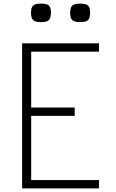

<svg xmlns="http://www.w3.org/2000/svg" viewBox="-20 -1039 640 1059"><path d="M102 0V-800H526V-754H121L152 -785V-425L121 -446H392V-400H121L152 -421V-25L131 -46H526V0ZM422 -917Q391 -917 379 -928Q367 -939 367 -969Q367 -998 379 -1008.5Q391 -1019 422 -1019Q454 -1019 465.5 -1008.5Q477 -998 477 -969Q477 -939 465.5 -928Q454 -917 422 -917ZM206 -917Q175 -917 163 -928Q151 -939 151 -969Q151 -998 163 -1008.5Q175 -1019 206 -1019Q238 -1019 249.5 -1008.5Q261 -998 261 -969Q261 -939 249.5 -928Q238 -917 206 -917Z"/></svg>

Font: Victor Mono Thin
Style: Regular
Weight: 100
Monospace: yes
Designer: Rune Bjørnerås
Version: Version 1.561;gftools[0.9.30]